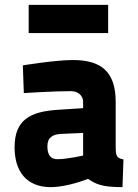

<svg xmlns="http://www.w3.org/2000/svg" viewBox="-20 -758 568 790"><path d="M456 -339C456 -467 392 -511 280 -511C207 -511 74 -489 74 -489L78 -375C78 -375 198 -383 272 -383C301 -383 322 -365 322 -338V-313L214 -306C104 -298 40 -265 40 -152C40 -52 90 12 189 12C258 12 342 -22 342 -22C374 -1 397 12 484 12L488 -102C460 -107 456 -117 456 -154ZM322 -211V-118C322 -118 257 -103 216 -103C188 -103 175 -121 175 -156C175 -192 196 -205 231 -207ZM98 -622H425V-738H98Z"/></svg>

Font: TitilliumText22L
Style: 999 wt
Weight: 900
Designer: Campivisivi
Foundry: Campivisivi
Version: 1.000